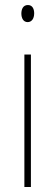

<svg xmlns="http://www.w3.org/2000/svg" viewBox="-20 -744 217 764"><path d="M91 -724C71 -724 65 -706 65 -690C65 -672 73 -656 90 -656C106 -656 116 -670 116 -691C116 -707 110 -724 91 -724ZM103 -527H77V0H103Z"/></svg>

Font: Noto Sans Myanmar ExtraCondensed Thin
Style: Regular
Weight: 100
Width: 2
Designer: Monotype Design Team
Foundry: Monotype Imaging Inc.
Version: Version 2.107